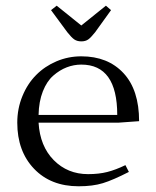

<svg xmlns="http://www.w3.org/2000/svg" viewBox="-20 -651 550 678"><path d="M41 -217.8Q41 -267.6 59.1 -311.5Q77.1 -355.5 107.7 -386.2Q138.2 -417 179.7 -434.6Q221.2 -452.1 267.1 -452.1Q360.8 -452.1 416 -392.8Q471.2 -333.5 471.2 -223.1L397.9 -217.8H116.2Q121.1 -134.8 169.9 -85.4Q218.8 -36.1 291 -36.1Q329.1 -36.1 358.9 -43.7Q388.7 -51.3 422.9 -67.9L435.1 -43.9Q378.9 -15.1 343.3 -4.2Q307.6 6.8 257.8 6.8Q159.2 6.8 100.1 -55.2Q41 -117.2 41 -217.8ZM116.2 -245.1H394Q394 -422.9 267.1 -422.9Q240.7 -422.9 215.8 -413.3Q190.9 -403.8 168.2 -384Q145.5 -364.3 131.3 -328.4Q117.2 -292.5 116.2 -245.1ZM160.2 -615.2 180.2 -630.9 267.1 -561 354 -630.9 372.1 -615.2 315.9 -537.1Q300.8 -518.1 291.3 -511.5Q281.7 -504.9 267.1 -504.9Q252.4 -504.9 242.4 -511.7Q232.4 -518.6 217.8 -537.1Z"/></svg>

Font: Dehuti
Style: Book
Weight: 400
Version: Version 1.2